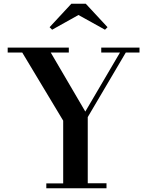

<svg xmlns="http://www.w3.org/2000/svg" viewBox="-20 -1004 790 1024"><path d="M227 0V-26H317V-360.5L98.5 -724H21V-750H347V-724H250.5L435 -409L620 -724H520V-750H724V-724H651L448 -379.5V-26.5H548V0ZM258 -845.5 244.5 -859 360.5 -984H437.5L553.5 -859L540 -845.5L398.5 -924Z"/></svg>

Font: Bodoni Moda 9pt SemiBold
Style: Regular
Weight: 600
Designer: Owen Earl
Foundry: indestructible type
Version: Version 2.005